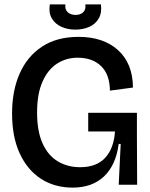

<svg xmlns="http://www.w3.org/2000/svg" viewBox="-20 -842 685 875"><path d="M311 13Q229 13 167 -27Q105 -67 70 -142.5Q35 -218 35 -325Q35 -428 69.5 -506.5Q104 -585 171.5 -629.5Q239 -674 338 -674Q451 -674 518 -613.5Q585 -553 586 -443L481 -429Q480 -503 440.5 -541Q401 -579 334 -579Q282 -579 240 -552Q198 -525 173.5 -469.5Q149 -414 149 -329Q149 -243 174.5 -187.5Q200 -132 244.5 -106Q289 -80 345 -80Q420 -80 459.5 -123Q499 -166 504 -243H382V-328H604V-218L605 0H521L530 -186H521Q508 -89 454 -38Q400 13 311 13ZM207 -822H278Q275 -799 288.5 -786.5Q302 -774 325 -774Q346 -774 359 -786Q372 -798 369 -822H440Q445 -784 430 -758Q415 -732 386.5 -719.5Q358 -707 323 -707Q288 -707 259.5 -720Q231 -733 216 -758.5Q201 -784 207 -822Z"/></svg>

Font: Bricolage Grotesque 96pt Medium
Style: Regular
Weight: 500
Designer: Mathieu Triay
Foundry: Atelier Triay
Version: Version 1.001; ttfautohint (v1.8.4.7-5d5b);gftools[0.9.33.de